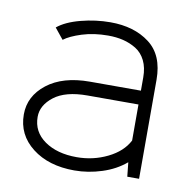

<svg xmlns="http://www.w3.org/2000/svg" viewBox="-54 -747 466 494"><g transform="rotate(10 178.5 -500.0)"><path d="M304.2 -570.8Q304.2 -596.2 295.2 -614.5Q286.1 -632.8 270.3 -642.6Q254.4 -652.3 236.3 -656.7Q218.3 -661.1 196.8 -661.1Q159.7 -661.1 128.9 -651.4Q98.1 -641.6 83 -629.9L60.1 -658.2Q81.5 -675.8 119.9 -685.8Q158.2 -695.8 196.8 -695.8Q258.8 -695.8 298.8 -665.5Q338.9 -635.3 338.9 -570.8V-312H308.1L304.2 -349.1Q278.3 -327.1 242.7 -315.7Q207 -304.2 170.9 -304.2Q103.5 -304.2 60.8 -337.4Q18.1 -370.6 18.1 -423.8Q18.1 -471.7 59.3 -503.9Q100.6 -536.1 170.9 -536.1H304.2ZM304.2 -405.8V-500H170.9Q113.8 -500 84 -477.1Q54.2 -454.1 54.2 -423.8Q54.2 -384.8 86.9 -361.8Q119.6 -338.9 170.9 -338.9Q213.9 -338.9 251.2 -357.2Q288.6 -375.5 304.2 -405.8Z"/></g></svg>

Font: RawengulkSans
Style: Regular
Weight: 500
Designer: gluk (gluksza@wp.pl)
Foundry: gluk (gluksza@wp.pl)
Version: Version 0.94